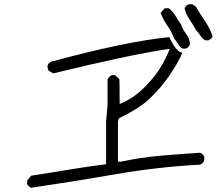

<svg xmlns="http://www.w3.org/2000/svg" viewBox="-20 -867 1040 905"><path d="M962 -677H947Q933 -685 924.5 -699Q916 -713 904 -725Q890 -751 873.5 -775Q857 -799 850 -828Q856 -842 870 -847H887L904 -835Q923 -801 946 -768Q969 -735 982 -696Q978 -683 962 -677ZM855 -638H840Q827 -646 819 -660Q811 -674 801 -685Q790 -716 769.5 -745.5Q749 -775 737 -806L757 -828H776Q795 -813 807 -792.5Q819 -772 833 -752Q842 -727 858.5 -705.5Q875 -684 875 -658Q870 -642 855 -638ZM127 18Q113 12 108 0V-16L127 -39Q214 -52 303 -67Q392 -82 480 -93V-295L487 -370V-493Q493 -506 507 -513H522L542 -495Q544 -489 544 -377Q619 -406 681 -477Q741 -539 780 -636H773Q581 -607 231 -521L210 -533Q204 -542 204 -558Q209 -572 224 -577Q575 -672 778 -692Q812 -619 840 -619Q823 -577 780.5 -514Q738 -451 679 -396Q631 -353 540 -309L536 -295V-105H551Q643 -125 736 -133Q829 -141 923 -147Q938 -141 943 -127V-111Q938 -97 923 -91Q722 -80 523.5 -45.5Q325 -11 127 18Z"/></svg>

Font: Yozai
Style: Regular
Weight: 400
Designer: LXGW / Y.OzVox
Foundry: LXGW / Y.OzVox
Version: Version 0.861;October 22, 2024